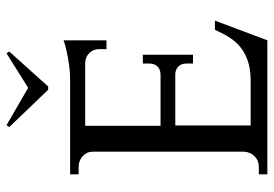

<svg xmlns="http://www.w3.org/2000/svg" viewBox="-145 -686 836 586"><g transform="rotate(-90 273.0 -393.0)"><path d="M302 -664H292L178 -783L184 -791L298 -725L403 -791L409 -783ZM443 5H34V-21H56Q76 -21 89 -34Q102 -47 103 -66V-528Q103 -546 89.5 -558.5Q76 -571 56 -571H34V-597H327Q341 -597 358 -599Q375 -601 391.5 -604Q408 -607 421.5 -610.5Q435 -614 443 -617V-486H416V-509Q416 -526 404.5 -538Q393 -550 375 -551H182V-321H340Q356 -322 364 -331.5Q372 -341 372 -354V-375H399V-222H372V-243Q372 -256 364.5 -265Q357 -274 342 -276H183V-46H326Q359 -47 382.5 -55.5Q406 -64 423 -78Q440 -92 452.5 -112Q465 -132 475 -155H503Z"/></g></svg>

Font: Constantine
Style: Regular
Weight: 400
Designer: Dukom Design
Version: Version 1.001;PS 001.001;hotconv 1.0.56;makeotf.lib2.0.21325